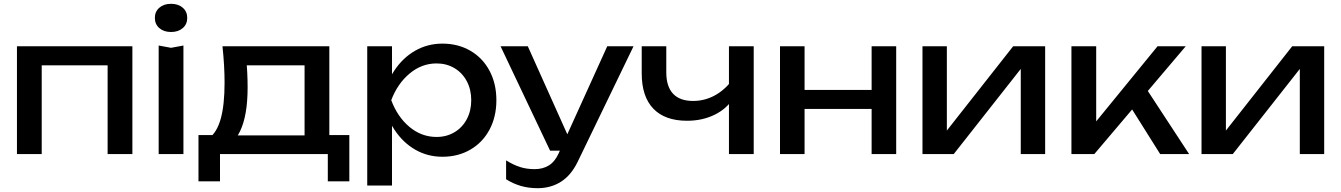

<svg xmlns="http://www.w3.org/2000/svg" viewBox="-20 -809 7041 1008"><path d="M675 0H545V-525L605 -466H139L199 -525V0H69V-566H675Z M878 -558 943 -570V0H813V-570ZM793 -715Q793 -748 816.5 -768.5Q840 -789 878 -789Q916 -789 939.5 -768.5Q963 -748 963 -715Q963 -682 939.5 -661.5Q916 -641 878 -641Q840 -641 816.5 -661.5Q793 -682 793 -715Z M1814 143H1701V0H1135V143H1022V-100H1168L1204 -98H1617L1649 -100H1814ZM1709 -566V-38H1579V-526L1639 -466H1216L1272 -510Q1276 -468 1278 -428Q1280 -388 1280 -350Q1280 -203 1240.5 -120.5Q1201 -38 1130 -38L1077 -83Q1119 -114 1139 -186Q1159 -258 1159 -375Q1159 -464 1148 -566Z M2038 -566V-369L2032 -349V-235L2038 -200V165H1908V-566ZM2303 -580Q2385 -580 2449.5 -542.5Q2514 -505 2550 -437.5Q2586 -370 2586 -283Q2586 -196 2550 -128.5Q2514 -61 2449.5 -23.5Q2385 14 2303 14Q2225 14 2160.5 -23Q2096 -60 2051.5 -127Q2007 -194 1988 -283Q2006 -372 2050.5 -439Q2095 -506 2160 -543Q2225 -580 2303 -580ZM2272 -476Q2194 -476 2130.5 -423Q2067 -370 2034 -283Q2067 -195 2130 -142.5Q2193 -90 2272 -90Q2324 -90 2365.5 -114.5Q2407 -139 2430.5 -183Q2454 -227 2454 -283Q2454 -339 2430.5 -383Q2407 -427 2365.5 -451.5Q2324 -476 2272 -476Z M2637 132V33Q2676 57 2710.5 68Q2745 79 2787 79Q2830 79 2861.5 59.5Q2893 40 2913 -4L3168 -566H3306L3013 40Q2978 112 2924.5 145.5Q2871 179 2803 179Q2755 179 2714 167Q2673 155 2637 132ZM2608 -566H2751L2997 -18H2868Z M3349 -424V-566H3478V-429Q3478 -355 3513.5 -317Q3549 -279 3619 -279Q3677 -279 3729 -306Q3781 -333 3823 -387L3831 -295Q3796 -238 3731.5 -206.5Q3667 -175 3587 -175Q3471 -175 3410 -238.5Q3349 -302 3349 -424ZM3807 -566H3937V0H3807Z M4204 -566V0H4075V-566ZM4685 -566V0H4556V-566ZM4610 -337V-237H4148V-337Z M4823 -566H4951V-65L4912 -74L5299 -566H5467V0H5339V-508L5379 -498L4987 0H4823Z M5605 -566H5735V-110L5696 -124L6057 -566H6205L5725 0H5605ZM5895 -280 5986 -362 6223 0H6071Z M6288 -566H6416V-65L6377 -74L6764 -566H6932V0H6804V-508L6844 -498L6452 0H6288Z"/></svg>

Font: Unbounded Variable
Style: Regular
Weight: 400
Designer: Luke Prowse, Jean-Baptiste Morizot, Fátima Lázaro, Florian Runge
Foundry: NaN
Version: Version 1.600;FEAKit 1.0